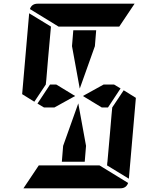

<svg xmlns="http://www.w3.org/2000/svg" viewBox="-20 -1020 856 1040"><path d="M633 -541 565 -438H531L429 -500L541 -562H598ZM370 -770 377 -856H501L494 -770L412 -540ZM650 -531 716 -490 678 -52 560 -124 561 -138 562 -144 576 -302 584 -396 588 -438ZM166 -469 100 -510 138 -948 256 -876 240 -698 231 -590 228 -562ZM297 -876 142 -971Q152 -1000 184 -1000H390H514H709L626 -876H587H503H379ZM519 -124 674 -29Q664 0 632 0H426H302H107L190 -124H229H313H437ZM275 -438H218L183 -459L251 -562H285L387 -500ZM446 -230 439 -144H315L322 -230L404 -460Z"/></svg>

Font: DSEG14 Modern
Style: Bold Italic
Weight: 700
Italic angle: -5°
Designer: Keshikan(Twitter:@keshinomi_88pro)
Version: Version 0.46